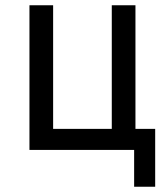

<svg xmlns="http://www.w3.org/2000/svg" viewBox="-20 -570 640 730"><path d="M490 140V0H92V-550H182V-80H405V-550H495V-80H570V140Z"/></svg>

Font: JetBrains Mono NL
Style: Regular
Weight: 400
Monospace: yes
Designer: Philipp Nurullin, Konstantin Bulenkov
Foundry: JetBrains
Version: Version 2.305; ttfautohint (v1.8.4.7-5d5b)